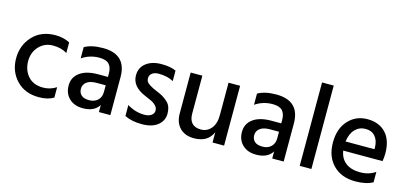

<svg xmlns="http://www.w3.org/2000/svg" viewBox="-63 -1135 3334 1572"><g transform="rotate(15 1604.5 -348.5)"><path d="M302 10Q183 10 112 -65Q41 -140 41 -250.5Q41 -361 112.5 -438.5Q184 -516 306 -516Q372 -516 427 -488V-398Q378 -429 307.5 -429Q237 -429 189.5 -379Q142 -329 142 -251Q144 -174 189 -124.5Q234 -75 315 -75Q375 -75 427 -108V-20Q378 10 302 10Z M673 4Q601 4 557.5 -37.5Q514 -79 514 -147.5Q514 -216 569 -256.5Q624 -297 723 -297H807V-326Q807 -378 782 -404.5Q757 -431 699 -431Q618 -431 552 -386V-481Q611 -515 708 -515Q907 -515 907 -322V0H810V-60Q771 4 673 4ZM807 -169V-226H731Q675 -226 646.5 -204Q618 -182 618 -147.5Q618 -113 640 -93Q662 -73 707 -73Q752 -73 779.5 -99.5Q807 -126 807 -169Z M1028 -25V-118Q1098 -75 1173 -75Q1212 -75 1233.5 -91Q1255 -107 1255 -131Q1255 -155 1238 -172.5Q1221 -190 1203.5 -198.5Q1186 -207 1144 -225Q1025 -274 1025 -369Q1025 -436 1075 -474Q1125 -512 1203.5 -512Q1282 -512 1328 -490V-401Q1279 -430 1202 -430Q1167 -430 1146.5 -414Q1126 -398 1126 -372Q1126 -341 1152 -325Q1160 -320 1164.5 -316.5Q1169 -313 1179.5 -308Q1190 -303 1195 -300Q1210 -293 1249.5 -276Q1289 -259 1322.5 -226.5Q1356 -194 1356 -133Q1356 -72 1308 -33.5Q1260 5 1174 5Q1088 5 1028 -25Z M1871 0H1773V-87Q1733 6 1615 6Q1540 6 1496 -38.5Q1452 -83 1452 -161V-507H1551V-185Q1551 -133 1576.5 -105.5Q1602 -78 1653 -78Q1704 -78 1738.5 -118Q1773 -158 1773 -231V-507H1871Z M2142 4Q2070 4 2026.5 -37.5Q1983 -79 1983 -147.5Q1983 -216 2038 -256.5Q2093 -297 2192 -297H2276V-326Q2276 -378 2251 -404.5Q2226 -431 2168 -431Q2087 -431 2021 -386V-481Q2080 -515 2177 -515Q2376 -515 2376 -322V0H2279V-60Q2240 4 2142 4ZM2276 -169V-226H2200Q2144 -226 2115.5 -204Q2087 -182 2087 -147.5Q2087 -113 2109 -93Q2131 -73 2176 -73Q2221 -73 2248.5 -99.5Q2276 -126 2276 -169Z M2611 0H2512V-707H2611Z M2823 -290H3068V-308Q3066 -365 3037 -398.5Q3008 -432 2956 -432Q2904 -432 2868 -395.5Q2832 -359 2823 -290ZM2983 5Q2865 5 2795 -66Q2725 -137 2725 -255.5Q2725 -374 2789 -443.5Q2853 -513 2951 -513Q3049 -513 3106 -452.5Q3163 -392 3163 -278Q3163 -247 3157 -213H2824Q2834 -147 2880 -112Q2926 -77 3001.5 -77Q3077 -77 3131 -115V-27Q3075 5 2983 5Z"/></g></svg>

Font: Hind Mysuru Medium
Style: Regular
Weight: 500
Designer: Manushi Parikh, Hitesh Malaviya
Foundry: Indian Type Foundry
Version: Version 0.703;PS 1.0;hotconv 1.0.86;makeotf.lib2.5.63406